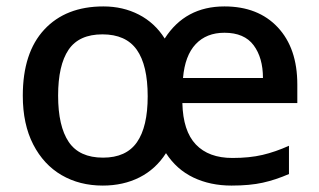

<svg xmlns="http://www.w3.org/2000/svg" viewBox="-20 -568 995 598"><path d="M679 -548Q784 -548 845 -483Q906 -418 906 -305V-247H548Q550 -160 590 -118Q630 -76 704 -76Q757 -76 797.5 -85.5Q838 -95 880 -114V-26Q839 -8 798.5 1Q758 10 701 10Q635 10 582.5 -15Q530 -40 497 -91Q465 -41 414.5 -15.5Q364 10 300 10Q228 10 172 -22.5Q116 -55 83.5 -118Q51 -181 51 -270Q51 -404 118 -476Q185 -548 302 -548Q363 -548 412.5 -522.5Q462 -497 493 -448Q557 -548 679 -548ZM679 -466Q623 -466 589.5 -430.5Q556 -395 550 -325H799Q799 -388 770 -427Q741 -466 679 -466ZM299 -461Q226 -461 193.5 -413Q161 -365 161 -270Q161 -175 194 -126Q227 -77 301 -77Q373 -77 406.5 -125Q440 -173 440 -268Q440 -365 406 -413Q372 -461 299 -461Z"/></svg>

Font: Noto Sans Gurmukhi Medium
Style: Regular
Weight: 500
Designer: Jelle Bosma - Monotype Design Team
Foundry: Monotype Imaging Inc.
Version: Version 2.004; ttfautohint (v1.8.4.7-5d5b)